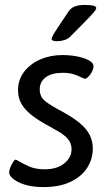

<svg xmlns="http://www.w3.org/2000/svg" viewBox="-20 -752 453 778"><path d="M233 -529Q251 -529 273 -526.5Q295 -524 314.5 -518Q334 -512 346.5 -503.5Q359 -495 359 -483Q359 -474 353 -462Q347 -450 338.5 -441.5Q330 -433 325 -433Q319 -433 311 -438Q299 -444 280.5 -450.5Q262 -457 234 -457Q190 -457 165.5 -439Q141 -421 141 -390Q141 -359 164.5 -341Q188 -323 232 -300Q276 -276 303.5 -253Q331 -230 343.5 -205Q356 -180 356 -150Q356 -108 333.5 -72.5Q311 -37 266.5 -15.5Q222 6 157 6Q121 6 95 0Q69 -6 51.5 -15.5Q34 -25 25.5 -35Q17 -45 17 -53Q17 -62 22 -74Q27 -86 33 -95.5Q39 -105 43 -105Q45 -105 49 -103Q53 -101 58 -98Q72 -89 98 -77.5Q124 -66 161 -66Q211 -66 240.5 -90Q270 -114 270 -147Q270 -172 254.5 -189.5Q239 -207 214.5 -220.5Q190 -234 164 -249Q126 -270 101.5 -291Q77 -312 65 -335Q53 -358 53 -386Q53 -429 77.5 -461Q102 -493 143 -511Q184 -529 233 -529ZM323 -732Q370 -732 370 -720Q370 -716 366.5 -710.5Q363 -705 352.5 -693.5Q342 -682 321 -660.5Q300 -639 264 -603Q255 -594 240.5 -589.5Q226 -585 211 -585Q200 -585 194.5 -587.5Q189 -590 189 -594Q189 -598 194.5 -608.5Q200 -619 215 -641.5Q230 -664 258 -706Q268 -720 283.5 -726Q299 -732 323 -732Z"/></svg>

Font: Asap VF Beta
Style: Italic
Weight: 400
Italic angle: -6°
Designer: Pablo Cosgaya
Foundry: Pablo Cosgaya
Version: Version 1.007